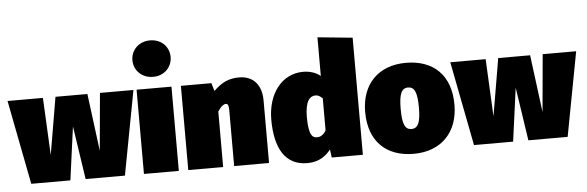

<svg xmlns="http://www.w3.org/2000/svg" viewBox="-63 -1018 3723 1217"><g transform="rotate(-5 1798.0 -409.0)"><path d="M790 -536H577L544 -171L497 -536H294L232 -171L214 -536H-11L93 0H342L388 -339L439 0H689Z M922 -840C851 -840 800 -790 800 -724C800 -659 851 -608 922 -608C993 -608 1043 -659 1043 -724C1043 -790 993 -840 922 -840ZM1032 -536H810V0H1032Z M1464 -557C1400 -557 1354 -537 1301 -485L1286 -536H1092V0H1314V-353C1334 -385 1353 -397 1366 -397C1376 -397 1384 -390 1384 -356V0H1606V-398C1606 -500 1551 -557 1464 -557Z M1981 -767V-521C1952 -545 1913 -557 1871 -557C1737 -557 1644 -439 1644 -272C1644 -93 1706 22 1848 22C1928 22 1972 -18 1998 -52L2005 0H2203V-745ZM1925 -136C1899 -136 1870 -144 1870 -269C1870 -371 1901 -401 1936 -401C1954 -401 1966 -393 1981 -378V-175C1965 -147 1945 -136 1925 -136Z M2525 -557C2350 -557 2241 -446 2241 -269C2241 -79 2353 22 2525 22C2700 22 2809 -90 2809 -266C2809 -457 2697 -557 2525 -557ZM2525 -400C2566 -400 2583 -365 2583 -266C2583 -174 2566 -136 2525 -136C2484 -136 2467 -170 2467 -269C2467 -362 2483 -400 2525 -400Z M3607 -536H3394L3361 -171L3314 -536H3111L3049 -171L3031 -536H2806L2910 0H3159L3205 -339L3256 0H3506Z"/></g></svg>

Font: Fira Sans Ultra
Style: Regular
Weight: 950
Designer: Carrois Corporate & Edenspiekermann AG
Foundry: Carrois Corporate GbR & Edenspiekermann AG
Version: Version 4.203;PS 004.203;hotconv 1.0.88;makeotf.lib2.5.64775